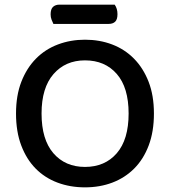

<svg xmlns="http://www.w3.org/2000/svg" viewBox="-20 -793 733 827"><path d="M643 -304Q643 -226 620.5 -166.5Q598 -107 558 -67Q518 -27 464 -6.5Q410 14 346 14Q282 14 227.5 -6.5Q173 -27 133.5 -67Q94 -107 71.5 -166.5Q49 -226 49 -304Q49 -382 72 -441Q95 -500 135 -540.5Q175 -581 229.5 -601.5Q284 -622 346 -622Q409 -622 463 -601.5Q517 -581 557 -540.5Q597 -500 620 -441Q643 -382 643 -304ZM534 -304Q534 -416 483 -474.5Q432 -533 346 -533Q262 -533 210.5 -474Q159 -415 159 -304Q159 -192 210 -133Q261 -74 346 -74Q432 -74 483 -133Q534 -192 534 -304ZM210 -690Q206 -698 202 -708.5Q198 -719 198 -731Q198 -754 208.5 -763.5Q219 -773 236 -773H474Q486 -756 486 -732Q486 -709 476 -699.5Q466 -690 448 -690Z"/></svg>

Font: Baloo Bhai 2 Medium
Style: Regular
Weight: 500
Designer: Supriya Tembe, Noopur Datye and Ek Type
Foundry: Ek Type
Version: Version 1.640;PS 1.000;hotconv 16.6.51;makeotf.lib2.5.65220;